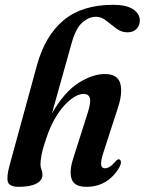

<svg xmlns="http://www.w3.org/2000/svg" viewBox="-20 -748 586 778"><path d="M165 -180Q152 -141.5 148 -118.8Q144 -96 144 -82.5Q144 -70.5 148 -61Q152 -51.5 152 -39.5Q152 -17 127.2 -4Q102.5 9 56.5 9Q18 9 12 -10.8Q6 -30.5 18.5 -77L130 -484.5Q163 -604 238 -666.2Q313 -728.5 438 -728.5Q492 -728.5 519.2 -710.5Q546.5 -692.5 546.5 -665Q546.5 -644.5 533.2 -630.8Q520 -617 496 -617Q471.5 -617 450.8 -632.8Q430 -648.5 410.5 -664.2Q391 -680 369.5 -680Q340 -680 313.8 -657Q287.5 -634 271 -576L190.5 -288.5Q241.5 -376.5 298.5 -412.2Q355.5 -448 404.5 -448Q456.5 -448 467.2 -410.2Q478 -372.5 458 -312L399.5 -131.5Q387.5 -94.5 389.8 -80.2Q392 -66 405 -66Q414 -66 424.5 -72.2Q435 -78.5 450 -96Q457 -103.5 462 -102.5Q468 -101.5 469.8 -93.5Q471.5 -85.5 464 -71Q444 -34.5 410 -12.8Q376 9 330 9Q282 9 270.8 -21.2Q259.5 -51.5 276 -104L335.5 -291Q349 -333 344.2 -350.2Q339.5 -367.5 318 -367.5Q296.5 -367.5 268 -346.2Q239.5 -325 212 -283.2Q184.5 -241.5 165 -180Z"/></svg>

Font: Fraunces 144pt S050 SemiBold
Style: Italic
Weight: 600
Italic angle: -16°
Version: Version 1.000; ttfautohint (v1.8.3)